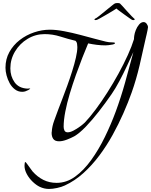

<svg xmlns="http://www.w3.org/2000/svg" viewBox="-20 -895 992 1261"><path d="M302 346Q286 346 271 342.5Q256 339 241 332Q218 321 194.5 298.5Q171 276 156 248Q141 220 141 194Q141 191 142 180Q143 169 146 169Q149 169 159 183Q169 197 180 212Q191 227 194 231Q226 267 265 286.5Q304 306 352 306Q417 306 473.5 265Q530 224 579 156Q628 88 668.5 5Q709 -78 740 -162Q775 -257 802 -354.5Q829 -452 856 -553Q839 -516 815 -464.5Q791 -413 764.5 -363Q738 -313 713 -277Q673 -219 629 -162.5Q585 -106 543 -62.5Q501 -19 468 0Q448 11 419.5 22Q391 33 368 33Q341 33 330 17.5Q319 2 319 -23Q319 -27 320 -30Q322 -65 336 -103Q350 -141 362 -174Q373 -203 389 -244.5Q405 -286 422 -333Q439 -380 454 -427.5Q469 -475 478.5 -516.5Q488 -558 488 -586Q488 -597 486 -608.5Q484 -620 476 -627Q426 -639 376 -655Q326 -671 273 -671Q213 -671 161.5 -640Q110 -609 79 -557.5Q48 -506 48 -446Q48 -394 75.5 -355Q103 -316 159 -313Q163 -313 167 -313.5Q171 -314 175 -314Q179 -314 179 -313Q179 -312 173.5 -308.5Q168 -305 167 -304Q157 -299 147.5 -295.5Q138 -292 126 -292Q99 -292 78 -308Q57 -324 43.5 -348.5Q30 -373 23 -400Q16 -427 16 -450Q16 -507 41.5 -553Q67 -599 109.5 -632Q152 -665 204 -682.5Q256 -700 308 -700Q349 -700 401.5 -690Q454 -680 506.5 -666Q559 -652 600 -641Q614 -638 634.5 -632Q655 -626 675.5 -621.5Q696 -617 709 -617Q712 -617 723.5 -616.5Q735 -616 735 -612Q735 -606 722 -603Q709 -600 694 -598.5Q679 -597 673 -597Q644 -597 616 -600.5Q588 -604 559 -610Q542 -570 521 -516.5Q500 -463 478.5 -402.5Q457 -342 438.5 -280.5Q420 -219 409 -162.5Q398 -106 398 -62Q398 -49 403.5 -37.5Q409 -26 425 -26Q441 -26 463 -37.5Q485 -49 506 -64.5Q527 -80 538 -91Q571 -126 609 -177Q647 -228 685.5 -288.5Q724 -349 758.5 -412Q793 -475 819.5 -533.5Q846 -592 860 -638V-639Q860 -644 860.5 -650Q861 -656 862 -662Q864 -677 872 -697.5Q880 -718 893.5 -734Q907 -750 923 -750Q935 -750 943.5 -738.5Q952 -727 952 -716Q952 -711 949 -697Q946 -683 943 -669Q940 -655 938 -648Q919 -560 897 -466.5Q875 -373 845 -288Q822 -223 790.5 -151.5Q759 -80 719.5 -8.5Q680 63 632 127Q584 191 527.5 242Q471 293 406 323Q385 333 355 339.5Q325 346 302 346ZM608 -763Q604 -763 601 -765.5Q598 -768 604 -772Q612 -775 631.5 -790.5Q651 -806 673.5 -824.5Q696 -843 713.5 -857Q731 -871 734 -872Q739 -875 752 -875Q764 -875 768 -872Q770 -871 783 -856.5Q796 -842 813 -823Q830 -804 844.5 -789Q859 -774 862 -772Q865 -771 865 -768Q865 -765 859.5 -763.5Q854 -762 849 -764Q847 -764 832 -774.5Q817 -785 797.5 -799Q778 -813 762.5 -824.5Q747 -836 745 -839Q740 -835 720.5 -823.5Q701 -812 677.5 -798Q654 -784 635.5 -774Q617 -764 614 -764Q612 -763 608 -763Z"/></svg>

Font: Beau Rivage
Style: Regular
Weight: 400
Designer: Robert E. Leuschke
Foundry: Robert E. Leuschke
Version: Version 1.010; ttfautohint (v1.8.3)